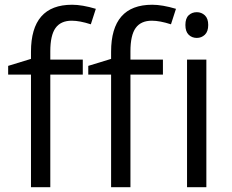

<svg xmlns="http://www.w3.org/2000/svg" viewBox="-20 -785 972 805"><path d="M663.1 -472.2H526.9V0H445.8V-472.2H350.1V-508.8L445.8 -538.1V-567.9Q445.8 -765.1 618.2 -765.1Q660.6 -765.1 717.8 -748L696.8 -683.1Q649.9 -698.2 616.7 -698.2Q570.8 -698.2 548.8 -667.7Q526.9 -637.2 526.9 -569.8V-535.2H663.1ZM327.1 -472.2H190.9V0H109.9V-472.2H14.2V-508.8L109.9 -538.1V-567.9Q109.9 -765.1 282.2 -765.1Q324.7 -765.1 381.8 -748L360.8 -683.1Q314 -698.2 280.8 -698.2Q234.9 -698.2 212.9 -667.7Q190.9 -637.2 190.9 -569.8V-535.2H327.1ZM845.2 0H764.2V-535.2H845.2ZM757.3 -680.2Q757.3 -708 771 -720.9Q784.7 -733.9 805.2 -733.9Q824.7 -733.9 838.9 -720.7Q853 -707.5 853 -680.2Q853 -652.8 838.9 -639.4Q824.7 -626 805.2 -626Q784.7 -626 771 -639.4Q757.3 -652.8 757.3 -680.2Z"/></svg>

Font: QFn1     
Style: Regular
Weight: 400
Foundry: Ascender Corporation
Version: Version 1.10